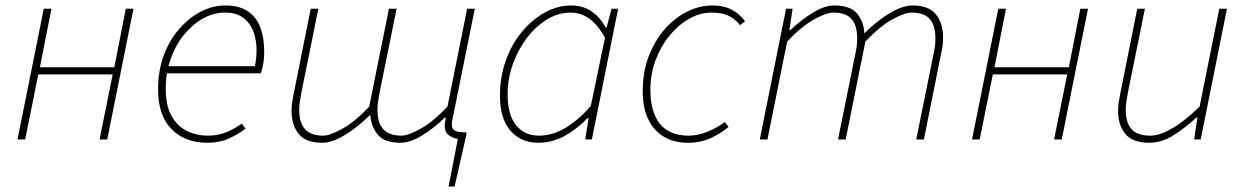

<svg xmlns="http://www.w3.org/2000/svg" viewBox="-20 -510 4548 702"><path d="M44 0 140 -478H168L126 -264H398L440 -478H468L372 0H344L392 -238H120L72 0Z M738 12Q656 12 607 -38Q558 -88 558 -184Q558 -252 579 -308Q600 -364 635.5 -404.5Q671 -445 714.5 -467.5Q758 -490 804 -490Q855 -490 886.5 -468.5Q918 -447 932 -409Q946 -371 946 -322Q946 -306 944.5 -291.5Q943 -277 940 -264.5Q937 -252 934 -242H582L588 -268H912Q915 -283 916.5 -297.5Q918 -312 918 -328Q918 -362 907 -393Q896 -424 870.5 -444Q845 -464 802 -464Q762 -464 723.5 -443Q685 -422 654 -384.5Q623 -347 604.5 -296Q586 -245 586 -186Q586 -123 607.5 -85.5Q629 -48 664 -31Q699 -14 740 -14Q778 -14 807.5 -26.5Q837 -39 864 -58L878 -40Q851 -19 816.5 -3.5Q782 12 738 12Z M1620 172 1654 -2Q1635 -5 1620.5 -16Q1606 -27 1606 -52Q1606 -58 1607.5 -64Q1609 -70 1610 -80H1606Q1567 -41 1523 -14.5Q1479 12 1444 12Q1384 12 1360 -19Q1336 -50 1334 -90Q1283 -41 1238 -14.5Q1193 12 1158 12Q1098 12 1072 -20.5Q1046 -53 1046 -104Q1046 -122 1048 -134.5Q1050 -147 1054 -168L1116 -478H1144L1082 -172Q1078 -150 1076 -136.5Q1074 -123 1074 -108Q1074 -62 1095 -38Q1116 -14 1162 -14Q1186 -14 1232 -39.5Q1278 -65 1330 -120L1402 -478H1430L1368 -172Q1364 -150 1362 -136.5Q1360 -123 1360 -108Q1360 -62 1381 -38Q1402 -14 1448 -14Q1472 -14 1518 -39.5Q1564 -65 1616 -120L1688 -478H1716L1634 -72Q1633 -68 1632.5 -64.5Q1632 -61 1632 -56Q1632 -38 1643.5 -32Q1655 -26 1686 -26L1684 -12L1642 172Z M1948 12Q1885 12 1846.5 -32Q1808 -76 1808 -160Q1808 -229 1829.5 -289Q1851 -349 1888.5 -394Q1926 -439 1972.5 -464.5Q2019 -490 2068 -490Q2112 -490 2143.5 -468Q2175 -446 2194 -410H2198L2216 -478H2240L2144 0H2120L2132 -78H2128Q2091 -39 2045 -13.5Q1999 12 1948 12ZM1950 -14Q2000 -14 2047.5 -42.5Q2095 -71 2140 -122L2192 -372Q2164 -422 2133 -443Q2102 -464 2066 -464Q2021 -464 1979.5 -438.5Q1938 -413 1906 -370.5Q1874 -328 1855 -275Q1836 -222 1836 -166Q1836 -90 1867 -52Q1898 -14 1950 -14Z M2496 12Q2445 12 2407.5 -10Q2370 -32 2350 -74Q2330 -116 2330 -176Q2330 -247 2352 -304.5Q2374 -362 2410.5 -403.5Q2447 -445 2492.5 -467.5Q2538 -490 2584 -490Q2626 -490 2655.5 -474.5Q2685 -459 2704 -432L2686 -418Q2667 -442 2642.5 -453Q2618 -464 2582 -464Q2540 -464 2500 -441.5Q2460 -419 2428 -380Q2396 -341 2377 -290Q2358 -239 2358 -182Q2358 -100 2393 -57Q2428 -14 2498 -14Q2533 -14 2569.5 -29.5Q2606 -45 2630 -64L2644 -46Q2620 -25 2581.5 -6.5Q2543 12 2496 12Z M2758 0 2854 -478H2878L2866 -400H2870Q2911 -439 2953.5 -464.5Q2996 -490 3030 -490Q3090 -490 3114.5 -459.5Q3139 -429 3140 -388Q3191 -438 3236.5 -464Q3282 -490 3316 -490Q3376 -490 3402 -457.5Q3428 -425 3428 -374Q3428 -356 3426.5 -343.5Q3425 -331 3420 -310L3358 0H3330L3392 -306Q3397 -329 3398.5 -342Q3400 -355 3400 -370Q3400 -417 3379.5 -440.5Q3359 -464 3312 -464Q3288 -464 3242.5 -439Q3197 -414 3144 -358L3072 0H3044L3106 -306Q3111 -329 3112.5 -342Q3114 -355 3114 -370Q3114 -417 3093.5 -440.5Q3073 -464 3026 -464Q3002 -464 2956.5 -439Q2911 -414 2858 -358L2786 0Z M3534 0 3630 -478H3658L3616 -264H3888L3930 -478H3958L3862 0H3834L3882 -238H3610L3562 0Z M4182 12Q4121 12 4094.5 -20.5Q4068 -53 4068 -104Q4068 -122 4070 -134.5Q4072 -147 4076 -168L4138 -478H4166L4104 -172Q4100 -150 4098 -136.5Q4096 -123 4096 -108Q4096 -62 4117 -38Q4138 -14 4186 -14Q4219 -14 4264 -39.5Q4309 -65 4366 -120L4438 -478H4466L4370 0H4346L4358 -80H4354Q4312 -41 4269 -14.5Q4226 12 4182 12Z"/></svg>

Font: Source Sans 3
Style: Italic
Weight: 200
Italic angle: -11°
Designer: Paul D. Hunt
Foundry: Adobe
Version: Version 3.046;hotconv 1.0.118;makeotfexe 2.5.65603